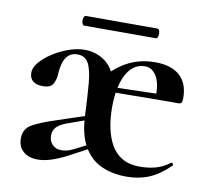

<svg xmlns="http://www.w3.org/2000/svg" viewBox="-64 -581 717 664"><g transform="rotate(10 294.5 -249.5)"><path d="M420 12Q371 12 332 -5.5Q293 -23 269.5 -63.5Q246 -104 243 -170Q240 -239 236 -284.5Q232 -330 220 -352.5Q208 -375 181 -375Q162 -375 150 -364.5Q138 -354 132.5 -335.5Q127 -317 126 -291Q125 -277 117 -261.5Q109 -246 81 -246Q58 -246 46 -256Q34 -266 34 -286Q34 -303 50 -322Q66 -341 91.5 -357.5Q117 -374 146.5 -384.5Q176 -395 203 -395Q246 -395 278 -369.5Q310 -344 315 -299Q317 -287 320.5 -274.5Q324 -262 327 -247Q330 -232 330 -215Q330 -177 337 -143.5Q344 -110 358.5 -84.5Q373 -59 398 -44.5Q423 -30 459 -30Q489 -30 515 -37Q541 -44 564 -62Q567 -64 570.5 -60Q574 -56 571 -53Q535 -18 499.5 -3Q464 12 420 12ZM107 7Q76 7 57 -9.5Q38 -26 38 -55Q38 -88 64 -103.5Q90 -119 145 -137L268 -178L271 -164L182 -132Q159 -123 149 -111.5Q139 -100 139 -83Q139 -64 151 -51.5Q163 -39 182 -39Q191 -39 201 -41Q211 -43 225 -50L294 -85L295 -70L205 -22Q177 -8 153 -0.5Q129 7 107 7ZM295 -267 294 -284 484 -289V-269ZM330 -215 274 -299Q302 -343 348 -369Q394 -395 451 -395Q507 -395 537 -368Q567 -341 567 -289Q567 -279 564.5 -274Q562 -269 552 -269H472Q475 -321 459.5 -348Q444 -375 418 -375Q376 -375 353 -331.5Q330 -288 330 -215ZM186 -477Q181 -477 178.5 -485.5Q176 -494 178.5 -502.5Q181 -511 186 -511H437Q443 -511 445 -502.5Q447 -494 445 -485.5Q443 -477 437 -477Z"/></g></svg>

Font: Cormorant SemiBold
Style: Regular
Weight: 600
Designer: Christian Thalmann (Catharsis Fonts)
Foundry: Catharsis Fonts
Version: Version 4.000